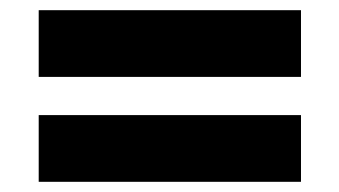

<svg xmlns="http://www.w3.org/2000/svg" viewBox="-20 -441 666 377"><path d="M56 -84H571V-215H56ZM56 -290H571V-421H56Z"/></svg>

Font: Jost
Style: Bold
Weight: 700
Version: Version 3.710